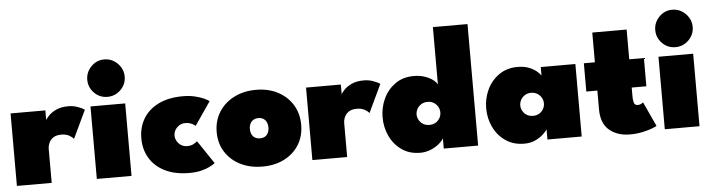

<svg xmlns="http://www.w3.org/2000/svg" viewBox="-45 -880 4018 1083"><g transform="rotate(-5 1964.5 -338.0)"><path d="M210.5 0H13.5V-410.5H210.5V-352H208Q213.5 -363 228.8 -379.5Q244 -396 271.8 -409.2Q299.5 -422.5 341.5 -422.5Q369.5 -422.5 395 -413.2Q420.5 -404 433 -395L357.5 -236Q351 -246 333 -256.2Q315 -266.5 288 -266.5Q259 -266.5 242 -254.8Q225 -243 217.8 -225.8Q210.5 -208.5 210.5 -192Z M466 0V-410.5H662.5V0ZM566.5 -456Q522.5 -456 491.8 -487.2Q461 -518.5 461 -561.5Q461 -604.5 491.8 -636.2Q522.5 -668 566.5 -668Q595.5 -668 619.5 -653.5Q643.5 -639 658.2 -615Q673 -591 673 -561.5Q673 -518.5 641.8 -487.2Q610.5 -456 566.5 -456Z M990.5 -140Q1011.5 -140 1026.2 -148Q1041 -156 1047.5 -162.5L1136 -31Q1126 -23 1106 -12.8Q1086 -2.5 1056.8 4.8Q1027.5 12 990 12Q909 12 852.2 -16Q795.5 -44 765.8 -93Q736 -142 736 -205.5Q736 -269.5 765.8 -318.2Q795.5 -367 852.2 -394.8Q909 -422.5 990 -422.5Q1026.5 -422.5 1056.2 -415.5Q1086 -408.5 1107.2 -399Q1128.5 -389.5 1138 -381.5L1047.5 -249.5Q1044.5 -252.5 1036.8 -257.5Q1029 -262.5 1017.5 -266.5Q1006 -270.5 990.5 -270.5Q971 -270.5 956 -261Q941 -251.5 932.5 -236.8Q924 -222 924 -205.5Q924 -189 932.5 -174Q941 -159 956 -149.5Q971 -140 990.5 -140Z M1403.5 12Q1333.5 12 1279 -15.2Q1224.5 -42.5 1193.5 -91.2Q1162.5 -140 1162.5 -204Q1162.5 -268 1193.5 -317.2Q1224.5 -366.5 1279 -394.5Q1333.5 -422.5 1403.5 -422.5Q1473.5 -422.5 1527 -394.5Q1580.5 -366.5 1610.8 -317.2Q1641 -268 1641 -204Q1641 -140 1610.8 -91.2Q1580.5 -42.5 1527 -15.2Q1473.5 12 1403.5 12ZM1403.5 -148Q1420 -148 1431.5 -154.8Q1443 -161.5 1449.2 -174.5Q1455.5 -187.5 1455.5 -205Q1455.5 -222.5 1449.2 -235.5Q1443 -248.5 1431.5 -255.5Q1420 -262.5 1403.5 -262.5Q1387 -262.5 1375.2 -255.5Q1363.5 -248.5 1357 -235.5Q1350.5 -222.5 1350.5 -205Q1350.5 -187.5 1357 -174.5Q1363.5 -161.5 1375.2 -154.8Q1387 -148 1403.5 -148Z M1883.5 0H1686.5V-410.5H1883.5V-352H1881Q1886.5 -363 1901.8 -379.5Q1917 -396 1944.8 -409.2Q1972.5 -422.5 2014.5 -422.5Q2042.5 -422.5 2068 -413.2Q2093.5 -404 2106 -395L2030.5 -236Q2024 -246 2006 -256.2Q1988 -266.5 1961 -266.5Q1932 -266.5 1915 -254.8Q1898 -243 1890.8 -225.8Q1883.5 -208.5 1883.5 -192Z M2297 12Q2235.5 12 2192 -18.8Q2148.5 -49.5 2125.2 -99Q2102 -148.5 2102 -205Q2102 -261.5 2125.2 -311Q2148.5 -360.5 2192 -391.5Q2235.5 -422.5 2297 -422.5Q2332.5 -422.5 2360.2 -412.8Q2388 -403 2405.8 -389.2Q2423.5 -375.5 2429 -362.5V-688H2625V0H2430.5V-57.5Q2417.5 -37.5 2396.2 -21.8Q2375 -6 2349.5 3Q2324 12 2297 12ZM2362 -140Q2382 -140 2397 -149Q2412 -158 2420.5 -173Q2429 -188 2429 -205Q2429 -222 2420.5 -237Q2412 -252 2397 -261.2Q2382 -270.5 2362 -270.5Q2342 -270.5 2326.8 -261.2Q2311.5 -252 2303 -237Q2294.5 -222 2294.5 -205Q2294.5 -188 2303 -173Q2311.5 -158 2326.8 -149Q2342 -140 2362 -140Z M3017.5 0V-57.5Q3012.5 -48.5 2995.2 -31.8Q2978 -15 2950.2 -1.5Q2922.5 12 2885.5 12Q2824 12 2779.8 -18.8Q2735.5 -49.5 2712 -99Q2688.5 -148.5 2688.5 -205Q2688.5 -261.5 2712 -311Q2735.5 -360.5 2779.8 -391.5Q2824 -422.5 2885.5 -422.5Q2920.5 -422.5 2946.5 -412.8Q2972.5 -403 2989.8 -389.2Q3007 -375.5 3015.5 -362.5V-410.5H3211.5V0ZM2881.5 -205Q2881.5 -188 2890 -173Q2898.5 -158 2913.5 -149Q2928.5 -140 2948.5 -140Q2968.5 -140 2983.5 -149Q2998.5 -158 3007 -173Q3015.5 -188 3015.5 -205Q3015.5 -222 3007 -237Q2998.5 -252 2983.5 -261.2Q2968.5 -270.5 2948.5 -270.5Q2928.5 -270.5 2913.5 -261.2Q2898.5 -252 2890 -237Q2881.5 -222 2881.5 -205Z M3259.5 -410.5H3322V-579H3516.5V-410.5H3599.5V-250.5H3516.5V-197.5Q3516.5 -179.5 3520.8 -164.5Q3525 -149.5 3543.5 -149.5Q3553.5 -149.5 3562.2 -154.5Q3571 -159.5 3573 -161.5L3637 -23Q3633 -19.5 3611.2 -11Q3589.5 -2.5 3556.2 4.8Q3523 12 3483.5 12Q3412.5 12 3367.2 -26.5Q3322 -65 3322 -144V-250.5H3259.5Z M3682 0V-410.5H3878.5V0ZM3782.5 -456Q3738.5 -456 3707.8 -487.2Q3677 -518.5 3677 -561.5Q3677 -604.5 3707.8 -636.2Q3738.5 -668 3782.5 -668Q3811.5 -668 3835.5 -653.5Q3859.5 -639 3874.2 -615Q3889 -591 3889 -561.5Q3889 -518.5 3857.8 -487.2Q3826.5 -456 3782.5 -456Z"/></g></svg>

Font: League Spartan Thin Black
Style: Regular
Weight: 900
Version: Version 2.002